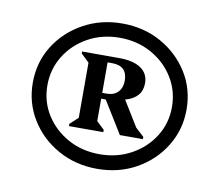

<svg xmlns="http://www.w3.org/2000/svg" viewBox="-58 -857 666 583"><g transform="rotate(10 275.0 -565.0)"><path d="M275 -341Q209 -341 155 -371Q101 -401 69.5 -452Q38 -503 38 -565Q38 -628 69.5 -678.5Q101 -729 155 -759Q209 -789 275 -789Q342 -789 395.5 -759Q449 -729 480.5 -678.5Q512 -628 512 -565Q512 -503 480.5 -452Q449 -401 395.5 -371Q342 -341 275 -341ZM275 -386Q329 -386 372.5 -410Q416 -434 441.5 -474.5Q467 -515 467 -565Q467 -615 441.5 -656Q416 -697 372.5 -721Q329 -745 275 -745Q221 -745 177.5 -721Q134 -697 108.5 -656Q83 -615 83 -565Q83 -515 108.5 -474.5Q134 -434 177.5 -410Q221 -386 275 -386ZM169 -454V-461L194 -484V-654L169 -678V-684H283Q327 -684 350.5 -668Q374 -652 374 -622Q374 -577 323 -563L371 -485L397 -461V-454H326L265 -553H251V-484L275 -461V-454ZM251 -571H265Q287 -571 299.5 -584Q312 -597 312 -619Q312 -665 265 -665H251Z"/></g></svg>

Font: Platypi SemiBold
Style: Regular
Weight: 600
Designer: David Sargent
Foundry: Bolt Cutter Type
Version: Version 1.200; ttfautohint (v1.8.4.7-5d5b)